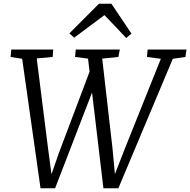

<svg xmlns="http://www.w3.org/2000/svg" viewBox="-20 -1010 1026 1035"><path d="M198.5 5 99.5 -693 37 -703 41 -743H267L264 -703L178 -695L238.5 -214L262.5 -34.5L245.5 -36L298 -187L463.5 -625L478 -516L277 5ZM537.5 5 454.5 -694 384.5 -703 388.5 -743H626L618 -703L531 -694L586 -214L603 -34.5L586 -36.5L648.5 -197.5L847 -693L772 -703L776 -743H985.5L979.5 -703L911.5 -693L618 5ZM354 -830 513.5 -990H580.5L688.5 -829L660.5 -805Q631.5 -836 602 -867Q572.5 -898 543 -928.5Q502 -898 461.5 -867.8Q421 -837.5 380 -807Z"/></svg>

Font: Merriweather Light
Style: Italic
Weight: 300
Italic angle: -7.8°
Designer: Eben Sorkin
Foundry: Eben Sorkin
Version: Version 2.101